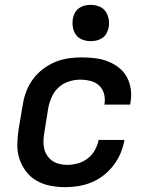

<svg xmlns="http://www.w3.org/2000/svg" viewBox="-20 -765 640 793"><path d="M250 8Q218 8 187.5 2Q157 -4 131.5 -18.5Q106 -33 88 -56.5Q70 -80 60.5 -108.5Q51 -137 51.5 -168.5Q52 -200 57 -232L74 -332Q78 -359 88 -386Q98 -413 115.5 -437Q133 -461 157 -479.5Q181 -498 208 -509Q235 -520 263 -524Q291 -528 318 -528Q346 -528 373.5 -524.5Q401 -521 425.5 -511.5Q450 -502 470.5 -486Q491 -470 503.5 -447.5Q516 -425 520 -397.5Q524 -370 519 -343L518 -333H411L412 -338Q415 -360 409 -380Q403 -400 388 -413Q373 -426 352.5 -431Q332 -436 311 -436Q287 -436 263 -428Q239 -420 221 -403Q203 -386 193 -363Q183 -340 179 -317L163 -217Q160 -200 159.5 -183.5Q159 -167 162.5 -151.5Q166 -136 175 -122.5Q184 -109 196.5 -100.5Q209 -92 225 -88Q241 -84 258 -84Q279 -84 301 -90Q323 -96 341.5 -110Q360 -124 371.5 -144.5Q383 -165 387 -186V-187H494V-186Q489 -159 478 -132.5Q467 -106 449 -82.5Q431 -59 408 -41Q385 -23 358.5 -12Q332 -1 304.5 3.5Q277 8 250 8ZM354 -595Q337 -595 320 -601.5Q303 -608 293.5 -621.5Q284 -635 281 -652.5Q278 -670 281 -688Q283 -701 289.5 -712.5Q296 -724 306.5 -731.5Q317 -739 329.5 -742Q342 -745 355 -745Q372 -745 389 -738.5Q406 -732 415.5 -718.5Q425 -705 428.5 -687.5Q432 -670 429 -652Q426 -639 420 -627.5Q414 -616 403 -608.5Q392 -601 379.5 -598Q367 -595 354 -595Z"/></svg>

Font: Iosevka SmBd Ex Obl
Style: Regular
Weight: 600
Width: 7
Italic angle: -9°
Monospace: yes
Designer: Belleve Invis
Foundry: Belleve Invis
Version: Version 32.5.0; ttfautohint (v1.8.4)